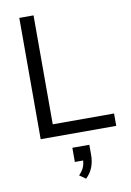

<svg xmlns="http://www.w3.org/2000/svg" viewBox="-104 -768 752 1099"><g transform="rotate(-10 272.5 -218.5)"><path d="M88.1 0V-705H170.9V-71.9H527.3V0ZM305.1 267.9 268.8 242.3Q291.8 218.2 299.3 196.9Q306.8 175.6 306.8 151.5L327.9 162.3H258.1V79.9H356.8V140Q356.8 177.3 344.3 209.7Q331.9 242 305.1 267.9Z"/></g></svg>

Font: Mulish ExtraLight
Style: Regular
Weight: 200
Designer: Vernon Adams
Foundry: Vernon Adams
Version: Version 3.603